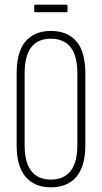

<svg xmlns="http://www.w3.org/2000/svg" viewBox="-20 -793 435 819"><path d="M197 6Q127 6 89 -39Q51 -84 51 -174V-480Q51 -572 89 -616.5Q127 -661 197 -661Q268 -661 306 -616.5Q344 -572 344 -480V-174Q344 -84 306 -39Q268 6 197 6ZM197 -27Q252 -27 281 -63.5Q310 -100 310 -176V-478Q310 -555 281 -591.5Q252 -628 197 -628Q142 -628 113.5 -591.5Q85 -555 85 -478V-176Q85 -100 113.5 -63.5Q142 -27 197 -27ZM131 -741Q126 -741 126 -746V-768Q126 -773 131 -773H263Q268 -773 268 -768V-746Q268 -741 263 -741Z"/></svg>

Font: Sofia Sans Extra Condensed ExtraLight
Style: Regular
Weight: 250
Designer: Botio Nikoltchev, Ani Petrova
Foundry: lettersoup
Version: Version 4.101